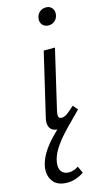

<svg xmlns="http://www.w3.org/2000/svg" viewBox="-159 -675 556 1008"><g transform="rotate(-15 119.5 -171.0)"><path d="M102 5Q83 5 69.5 -3.5Q56 -12 51.5 -29.5Q47 -47 54 -74L134 -414H195L119 -89Q115 -71 117.5 -60Q120 -49 135 -49Q150 -49 166.5 -61.5Q183 -74 206 -95L228 -69Q194 -34 162.5 -14.5Q131 5 102 5ZM194 -535Q179 -535 168.5 -542Q158 -549 153.5 -561Q149 -573 152 -587Q155 -606 169 -618Q183 -630 203 -630Q218 -630 228 -623Q238 -616 242.5 -604Q247 -592 244 -577Q241 -559 227 -547Q213 -535 194 -535ZM76 288Q21 288 -2.5 255Q-26 222 -18 176Q-11 140 10 105.5Q31 71 62.5 38Q94 5 131 -27.5Q168 -60 204 -90L228 -69Q208 -48 180.5 -21Q153 6 125 37Q97 68 76 101Q55 134 49 168Q43 201 56.5 219.5Q70 238 98 238Q112 238 125 233Q138 228 149 221L166 258Q148 271 124.5 279.5Q101 288 76 288Z"/></g></svg>

Font: Ysabeau
Style: Italic
Weight: 400
Italic angle: -12°
Designer: Christian Thalmann (Catharsis Fonts)
Version: Version 2.000;gftools[0.9.27.dev2+g8671c4b]